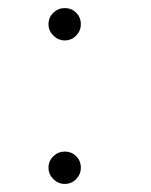

<svg xmlns="http://www.w3.org/2000/svg" viewBox="-20 -457 373 475"><path d="M100 -397Q100 -414 112 -425.5Q124 -437 140 -437Q157 -437 168.5 -425.5Q180 -414 180 -397Q180 -381 168.5 -369Q157 -357 140 -357Q124 -357 112 -369Q100 -381 100 -397ZM100 -42Q100 -59 112 -70.5Q124 -82 140 -82Q157 -82 168.5 -70.5Q180 -59 180 -42Q180 -26 168.5 -14Q157 -2 140 -2Q124 -2 112 -14Q100 -26 100 -42Z"/></svg>

Font: Tsukimi Rounded Light
Style: Regular
Weight: 300
Designer: Takashi Funayama
Foundry: Takashi Funayama
Version: Version 1.032; ttfautohint (v1.8.3)